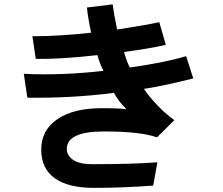

<svg xmlns="http://www.w3.org/2000/svg" viewBox="-20 -826 1040 894"><path d="M90.8 -482.4Q262.7 -473.6 461.9 -496.1Q444.3 -529.3 433.6 -569.3Q260.7 -549.8 146.5 -551.8L130.9 -657.2Q256.8 -657.2 404.3 -673.8Q389.6 -742.2 384.8 -791L504.9 -805.7Q510.7 -757.8 525.4 -688.5Q664.1 -710 721.7 -722.7L752 -617.2Q681.6 -600.6 557.6 -584Q572.3 -532.2 585 -511.7Q745.1 -534.2 846.7 -564.5L879.9 -460.9Q749 -427.7 650.4 -412.1Q674.8 -375 714.4 -334Q753.9 -293 792 -266.6L710.9 -186.5Q633.8 -213.9 464.8 -213.9Q291 -213.9 291 -132.8Q291 -101.6 320.8 -81.5Q350.6 -61.5 409.2 -61.5Q597.7 -61.5 712.9 -70.3L693.4 38.1Q550.8 48.8 417 48.8Q297.9 48.8 234.9 3.9Q171.9 -41 171.9 -129.9Q171.9 -219.7 247.1 -271Q322.3 -322.3 454.1 -322.3Q533.2 -322.3 569.3 -317.4Q532.2 -352.5 510.7 -393.6Q310.5 -368.2 107.4 -371.1Z"/></svg>

Font: Gothic A1
Style: Bold
Weight: 700
Version: Version 2.50